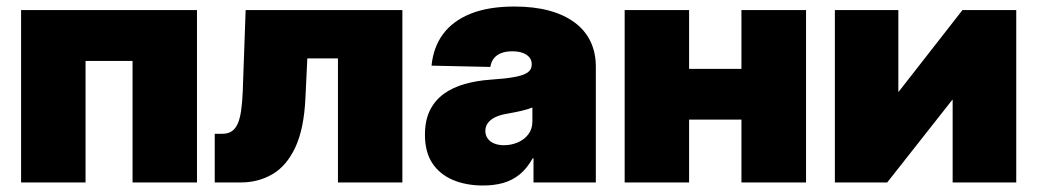

<svg xmlns="http://www.w3.org/2000/svg" viewBox="-20 -553 3144 582"><path d="M577.1 -522.5V0H381.8V-368.2H239.3V0H43.9V-522.5Z M630.9 0V-147.5H654.3Q670.4 -147.5 681.6 -154.5Q692.9 -161.6 700 -176.8Q707 -191.9 710.7 -216.3Q714.4 -240.7 715.8 -274.9L724.6 -522.5H1199.7V0H1004.4V-376H911.6L905.8 -255.4Q901.4 -161.6 874.8 -105.5Q848.1 -49.3 805.4 -24.7Q762.7 0 710.4 0Z M1444.3 9.3Q1392.6 9.3 1352.8 -7.6Q1313 -24.4 1290.5 -58.3Q1268.1 -92.3 1268.1 -144.5Q1268.1 -188 1283.2 -218.5Q1298.3 -249 1325.4 -268.6Q1352.5 -288.1 1388.7 -298.3Q1424.8 -308.6 1466.8 -311.5Q1512.2 -314.5 1539.8 -319.6Q1567.4 -324.7 1579.6 -333.5Q1591.8 -342.3 1591.8 -356.9V-358.9Q1591.8 -370.6 1584.5 -379.4Q1577.1 -388.2 1564 -392.8Q1550.8 -397.5 1532.7 -397.5Q1513.7 -397.5 1499.5 -392.1Q1485.4 -386.7 1477.1 -376.2Q1468.8 -365.7 1466.3 -350.1L1288.1 -354Q1293.5 -409.7 1323 -449.7Q1352.5 -489.7 1406.7 -511.5Q1460.9 -533.2 1539.6 -533.2Q1598.6 -533.2 1644.5 -520.8Q1690.4 -508.3 1722.2 -484.6Q1753.9 -460.9 1770 -427.2Q1786.1 -393.6 1786.1 -351.1V0H1597.2V-73.2H1594.7Q1577.6 -42.5 1555.4 -24.4Q1533.2 -6.3 1505.6 1.5Q1478 9.3 1444.3 9.3ZM1507.8 -112.8Q1529.3 -112.8 1549.1 -121.1Q1568.8 -129.4 1581.3 -145.5Q1593.8 -161.6 1593.8 -185.1V-227.1Q1586.4 -224.1 1578.1 -221.7Q1569.8 -219.2 1560.5 -217Q1551.3 -214.8 1540 -212.6Q1528.8 -210.4 1515.6 -208Q1495.1 -204.6 1480.7 -197.5Q1466.3 -190.4 1458.7 -179.9Q1451.2 -169.4 1451.2 -156.2Q1451.2 -142.6 1458.5 -132.8Q1465.8 -123 1478.5 -117.9Q1491.2 -112.8 1507.8 -112.8Z M2285.2 -344.2V-190.4H2011.7V-344.2ZM2068.8 -522.5V0H1873.5V-522.5ZM2423.3 -522.5V0H2227.5V-522.5Z M3060.5 0H2867.7V-250.5H2866.7L2669.4 0H2510.7V-522.5H2703.1V-274.9H2704.1L2897.5 -522.5H3060.5Z"/></svg>

Font: Inter 28pt Black
Style: Regular
Weight: 900
Designer: Rasmus Andersson
Foundry: rsms
Version: Version 4.001;git-66647c0bb